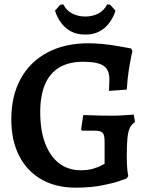

<svg xmlns="http://www.w3.org/2000/svg" viewBox="-20 -851 698 883"><path d="M328 12Q237 12 170.5 -26Q104 -64 68 -134.5Q32 -205 32 -302Q32 -410 75 -488.5Q118 -567 198 -609.5Q278 -652 386 -652Q418 -652 453 -648.5Q488 -645 517 -640Q546 -635 564.5 -631.5Q583 -628 583 -628L589 -617Q589 -617 584 -593.5Q579 -570 572.5 -529.5Q566 -489 563 -439L481 -433Q481 -433 482 -449.5Q483 -466 483 -487Q483 -531 455.5 -549Q428 -567 362 -567Q298 -567 254 -541.5Q210 -516 187.5 -464Q165 -412 165 -335Q165 -251 188 -191Q211 -131 252.5 -99.5Q294 -68 352 -68Q385 -68 409.5 -75.5Q434 -83 447.5 -90.5Q461 -98 461 -98V-200Q461 -231 452 -240.5Q443 -250 414 -250Q404 -250 390.5 -250Q377 -250 367 -250Q357 -250 357 -250L353 -257L363 -322Q371 -322 392.5 -321Q414 -320 442 -319.5Q470 -319 498 -319Q522 -319 544 -320.5Q566 -322 580.5 -323Q595 -324 595 -324L601 -290Q585 -279 577 -262.5Q569 -246 566 -215Q563 -184 563 -129Q563 -101 565 -78Q567 -55 570 -41L562 -30Q562 -30 532.5 -19.5Q503 -9 450.5 1.5Q398 12 328 12ZM372 -692Q332 -692 304 -708Q276 -724 258.5 -749.5Q241 -775 233 -802L257 -829L271 -831Q285 -803 312 -789Q339 -775 372 -775Q406 -775 432.5 -789Q459 -803 473 -831L487 -829L511 -802Q503 -775 485.5 -749.5Q468 -724 440 -708Q412 -692 372 -692Z"/></svg>

Font: Alegreya SemiBold
Style: Regular
Weight: 600
Designer: Juan Pablo del Peral
Foundry: Huerta Tipografica
Version: Version 2.009